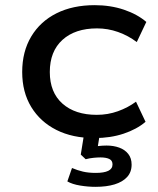

<svg xmlns="http://www.w3.org/2000/svg" viewBox="-20 -526 613 744"><path d="M346 9Q261 9 198.5 -22.5Q136 -54 101 -111.5Q66 -169 66 -247Q66 -326 101 -384.5Q136 -443 199 -474.5Q262 -506 347 -506Q408 -506 460 -488.5Q512 -471 547 -441L510 -363Q477 -388 437.5 -402Q398 -416 356 -416Q271 -416 222 -371.5Q173 -327 173 -247Q173 -168 222 -124.5Q271 -81 355 -81Q398 -81 437 -95Q476 -109 507 -132L544 -54Q510 -25 459 -8Q408 9 346 9ZM350 198Q321 198 290.5 193Q260 188 241 177L259 125Q280 134 301.5 139Q323 144 351 144Q383 144 399.5 136Q416 128 416 111Q416 96 403.5 90Q391 84 369 84Q358 84 342.5 85.5Q327 87 312 91L293 73L308 -20H369L356 60L328 47Q344 42 360.5 40Q377 38 393 38Q420 38 442 46Q464 54 477 70.5Q490 87 490 112Q490 141 472.5 160Q455 179 424 188.5Q393 198 350 198Z"/></svg>

Font: Nunito Sans 7pt SemiExpanded Medium
Style: Regular
Weight: 500
Width: 6
Designer: Vernon Adams
Foundry: Vernon Adams
Version: Version 3.101;gftools[0.9.27]